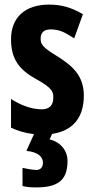

<svg xmlns="http://www.w3.org/2000/svg" viewBox="-20 -576 409 836"><path d="M274 123C274 85 249 44 196 31L207 7C293 -6 345 -59 345 -160C345 -249 292 -291 231 -330C163 -371 157 -384 157 -408C157 -434 171 -448 201 -448C245 -448 269 -430 303 -409L341 -514C291 -544 245 -556 194 -556C89 -556 28 -500 28 -405C28 -322 61 -274 135 -233C214 -190 212 -173 212 -149C212 -118 195 -100 162 -100C112 -100 64 -122 28 -145V-20C60 -5 92 4 128 8L95 81C147 86 167 108 167 132C167 155 154 164 138 164C124 164 97 159 78 155V234C98 239 116 240 138 240C244 240 274 199 274 123Z"/></svg>

Font: Noto Sans Gurmukhi ExtraCondensed
Style: Bold
Weight: 700
Width: 2
Designer: Jelle Bosma - Monotype Design Team
Foundry: Monotype Imaging Inc.
Version: Version 2.004